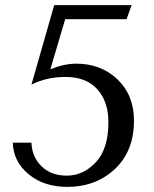

<svg xmlns="http://www.w3.org/2000/svg" viewBox="-20 -720 604 751"><path d="M235 -645 177 -449Q231 -471 278 -471Q375 -471 439.5 -409.5Q504 -348 504 -248Q504 -129 429.5 -59Q355 11 243 11Q152 11 92 -38.5Q32 -88 30 -162H103Q105 -106 142.5 -69.5Q180 -33 241 -33Q306 -33 355 -85.5Q404 -138 404 -242Q404 -323 360.5 -371Q317 -419 236 -419Q162 -419 103 -389L192 -700H495L475 -645Z"/></svg>

Font: Tenor Sans
Style: Regular
Weight: 400
Designer: Denis Masharov
Foundry: Denis Masharov
Version: Version 1.1